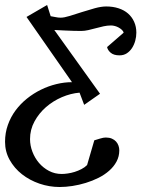

<svg xmlns="http://www.w3.org/2000/svg" viewBox="-30 -520 566 769"><path d="M516.1 -389.2Q516.1 -373 511.7 -356.9Q507.3 -340.8 498.8 -327.6Q490.2 -314.5 477.8 -306.4Q465.3 -298.3 448.7 -298.3Q425.8 -298.3 413.6 -308.6Q401.4 -318.8 398.9 -331.5L465.3 -389.2Q463.9 -395 458.5 -400.1Q453.1 -405.3 445.8 -409.4Q438.5 -413.6 430.2 -415.8Q421.9 -418 414.6 -418Q399.9 -418 384.5 -414.6Q369.1 -411.1 353.8 -407Q338.4 -402.8 323.5 -399.4Q308.6 -396 294.9 -396Q282.2 -396 263.9 -396.5Q245.6 -397 228.5 -397.9Q209 -398.9 187.5 -399.9L370.6 -144.5L307.1 -100.1L288.6 -148.9Q253.4 -146 218 -130.9Q182.6 -115.7 154.3 -91.1Q126 -66.4 108.2 -33.7Q90.3 -1 90.3 37.1Q90.3 63 99.9 87.9Q109.4 112.8 126.2 132.6Q143.1 152.3 166.3 164.6Q189.5 176.8 217.3 176.8Q227.5 176.8 241.2 174.8Q254.9 172.9 269 168.5Q283.2 164.1 296.4 157.2Q309.6 150.4 318.8 141.1L347.7 42Q357.9 39.1 371.1 34.9Q384.3 30.8 393.6 30.8Q407.7 30.8 418 35.2Q428.2 39.6 434.8 46.9Q441.4 54.2 444.6 63.5Q447.8 72.8 447.8 82Q447.8 106.4 436.8 127Q425.8 147.5 407.2 163.8Q388.7 180.2 364.3 192.4Q339.8 204.6 313.5 212.6Q287.1 220.7 260 224.9Q232.9 229 209 229Q167.5 229 128.2 215.6Q88.9 202.1 58.1 178Q27.3 153.8 8.8 120.6Q-9.8 87.4 -9.8 47.9Q-9.8 12.2 1.5 -19.5Q12.7 -51.3 32.2 -77.6Q51.8 -104 77.9 -125Q104 -146 133.8 -160.6Q163.6 -175.3 195.6 -183.1Q227.5 -190.9 258.3 -190.9L76.2 -452.1L158.7 -500L172.9 -455.1Q183.6 -453.6 193.1 -451.4Q202.6 -449.2 212.9 -449.2Q227.1 -449.2 249.8 -456.3Q272.5 -463.4 298.3 -471.7Q324.2 -480 349.9 -487.1Q375.5 -494.1 395.5 -494.1Q422.4 -494.1 444.8 -486.8Q467.3 -479.5 482.9 -465.8Q498.5 -452.1 507.3 -432.6Q516.1 -413.1 516.1 -389.2Z"/></svg>

Font: Charis SIL Phon
Style: Italic
Weight: 400
Italic angle: -11°
Foundry: SIL International
Version: Version 5.000